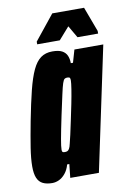

<svg xmlns="http://www.w3.org/2000/svg" viewBox="-79 -720 532 779"><g transform="rotate(-10 187.0 -331.0)"><path d="M73 8Q50 8 34.5 0.5Q19 -7 11.5 -24.5Q4 -42 4 -72Q4 -104 11 -148.5Q18 -193 30 -256Q44 -328 56.5 -378Q69 -428 83.5 -459Q98 -490 117.5 -504Q137 -518 165 -518Q191 -518 205 -510.5Q219 -503 225 -489.5Q231 -476 231 -458H240L255 -510H374L266 0H148L154 -56H145Q139 -34 127 -19.5Q115 -5 101 1.5Q87 8 73 8ZM145 -107Q150 -107 154.5 -108.5Q159 -110 163 -116.5Q167 -123 170 -137Q173 -147 178.5 -172.5Q184 -198 191 -230.5Q198 -263 204.5 -295.5Q211 -328 215 -353.5Q219 -379 219 -389Q219 -400 215 -401.5Q211 -403 206 -403Q200 -403 195.5 -400Q191 -397 186.5 -383.5Q182 -370 175.5 -340Q169 -310 157 -255Q144 -193 138.5 -162Q133 -131 133 -119Q133 -113 134.5 -110.5Q136 -108 139 -107.5Q142 -107 145 -107ZM110 -557V-568L192 -670H323L361 -568V-557H276L247 -607L203 -557Z"/></g></svg>

Font: Saira UltraCondensed Black
Style: Italic
Weight: 900
Width: 1
Italic angle: -12°
Designer: Hector Gatti with collaboration of the Omnibus-Type team
Foundry: Omnibus-Type
Version: Version 1.101